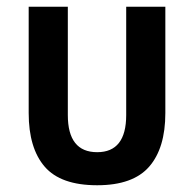

<svg xmlns="http://www.w3.org/2000/svg" viewBox="-20 -537 575 569"><path d="M268 12Q374 12 422 -43Q470 -98 470 -202V-517H354V-196Q354 -86 268 -86Q181 -86 181 -196V-517H65V-202Q65 -98 112.5 -43Q160 12 268 12Z"/></svg>

Font: Noto Sans Thai UI Condensed Semi
Style: Regular
Weight: 600
Width: 3
Designer: Monotype Design Team
Foundry: Monotype Imaging Inc.
Version: Version 1.901